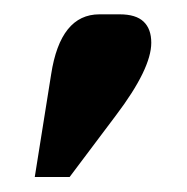

<svg xmlns="http://www.w3.org/2000/svg" viewBox="-20 -759 257 264"><path d="M27.8 -515.6 50.3 -656.7Q63 -739.3 116.7 -739.3H144.5Q167 -739.3 177.5 -729.2Q188 -719.2 188 -700.2Q188 -664.6 139.6 -600.6L75.7 -515.6Z"/></svg>

Font: Munson
Style: Bold
Weight: 700
Designer: Paul James MIller
Foundry: High-Logic / Made with FontCreator
Version: Version 2.10;May 5, 2019;FontCreator 11.5.0.2430 64-bit